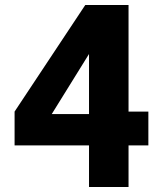

<svg xmlns="http://www.w3.org/2000/svg" viewBox="-20 -750 660 770"><path d="M495.5 0V-167H575V-302.5H495.5V-730H322L38.5 -302.5V-167H337V0ZM187.5 -292.5 337 -533.5V-292.5Z"/></svg>

Font: Monaspace Neon ExtraBold
Style: Regular
Weight: 800
Designer: Riley Cran & the Lettermatic Team
Foundry: Lettermatic
Version: Version 1.200 (Monaspace Neon)